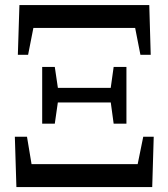

<svg xmlns="http://www.w3.org/2000/svg" viewBox="-20 -761 685 781"><path d="M46.7 0 40.4 -204.8H89.8L123.9 0L78.8 -93.4H566.4L521 0L562.7 -204.8H605.3L599.2 0ZM151.6 -258V-488.6H202.9L218.1 -385.8V-364L202.9 -258ZM190.2 -344.1V-403.5H455.4V-344.1ZM442.3 -258 427.9 -364V-385.8L442.3 -488.6H494.3V-258ZM52.6 -538 59 -740.5H587.2L593.1 -538H551.2L511.5 -740.5L554.9 -647.4H91.8L134.1 -740.5L94.3 -538Z"/></svg>

Font: Noto Serif TC
Style: Regular
Weight: 200
Designer: Ryoko NISHIZUKA 西塚涼子 (kana & ideographs); Frank Grießhammer (Latin, Greek & Cyrillic); Wenlong ZHANG 张文龙 (bopomofo); San
Foundry: Adobe
Version: Version 2.001;hotconv 1.1.0;makeotfexe 2.6.0